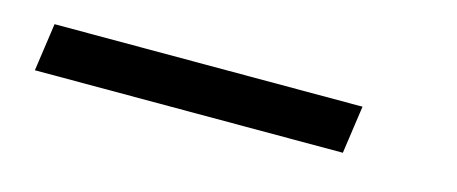

<svg xmlns="http://www.w3.org/2000/svg" viewBox="-23 -101 645 271"><g transform="rotate(15 299.0 35.0)"><path d="M26 70 36 0H486L476 70Z"/></g></svg>

Font: Kosmopol Plus Jakarta Sans Italic It
Style: Regular
Weight: 400
Italic angle: -8.04999°
Designer: Gumpita Rahayu
Foundry: Tokotype
Version: Version 2.006